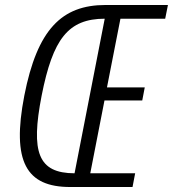

<svg xmlns="http://www.w3.org/2000/svg" viewBox="-20 -750 694 770"><path d="M261.5 0H511.5L522 -55H342L399 -347H550.5L560.5 -399.5H409L463 -675H642.5L653.5 -730H403.5C227.5 -730 129.5 -632 77.5 -366.5C26 -101 85.5 0 261.5 0ZM147 -366.5C192 -594.5 253.5 -674.5 400 -675L279 -55C133 -55.5 102.5 -138.5 147 -366.5Z"/></svg>

Font: Monaspace Neon ExtraLight
Style: Italic
Weight: 200
Italic angle: -11°
Designer: Riley Cran & the Lettermatic Team
Foundry: Lettermatic
Version: Version 1.200 (Monaspace Neon)